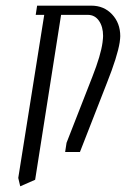

<svg xmlns="http://www.w3.org/2000/svg" viewBox="-20 -532 441 672"><path d="M43.9 90.8 134.8 -480H105L109.9 -512.2H299.8Q343.8 -512.2 372.3 -481.7Q400.9 -451.2 400.9 -405.3Q400.9 -398.4 398.9 -383.8Q391.1 -334.5 354 -241.2L259.8 0H208L212.9 -32.2L303.2 -263.2Q333 -338.9 338.9 -383.8Q340.8 -399.4 340.8 -406.2Q340.8 -438.5 326.4 -459.2Q312 -480 287.1 -480H193.8L103 97.2L50.8 120.1Z"/></svg>

Font: Gawaa
Style: Italic
Weight: 400
Designer: T. Christopher White
Version: Version 1.0